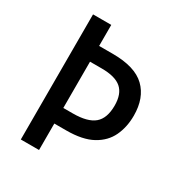

<svg xmlns="http://www.w3.org/2000/svg" viewBox="-169 -925 891 949"><g transform="rotate(30 276.5 -450.0)"><path d="M512 -474Q512 -409 487.5 -357Q463 -305 407.5 -274.5Q352 -244 259 -244H191V-93H87V-807H191V-687H269Q396 -687 454 -631Q512 -575 512 -474ZM245 -333Q329 -333 367 -365Q405 -397 405 -470Q405 -536 370 -566.5Q335 -597 258 -597H191V-333Z"/></g></svg>

Font: Noto Sans Telugu UI SemiCondensed Medium
Style: Regular
Weight: 500
Width: 4
Designer: Jelle Bosma - Monotype Design Team
Foundry: Monotype Imaging Inc.
Version: Version 2.005; ttfautohint (v1.8.4.7-5d5b)